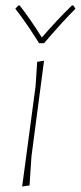

<svg xmlns="http://www.w3.org/2000/svg" viewBox="-20 -678 296 702"><path d="M248 -658 256 -646Q214 -605 141 -520H123Q74 -598 36 -646L47 -658H52Q91 -608 133 -541Q192 -609 243 -658ZM141 -456 95 -106 88 0 61 4 110 -362 116 -452Z"/></svg>

Font: Alegreya Sans Thin
Style: Italic
Weight: 100
Italic angle: -7°
Designer: Juan Pablo del Peral
Foundry: Huerta Tipografica
Version: Version 2.007